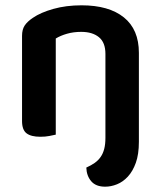

<svg xmlns="http://www.w3.org/2000/svg" viewBox="-20 -508 607 723"><path d="M305 123Q323 115 336.5 105.5Q350 96 359 83Q368 70 372.5 52.5Q377 35 377 11V-305Q377 -348 352.5 -368Q328 -388 286 -388Q257 -388 232.5 -381Q208 -374 190 -363V-1Q181 1 166 4Q151 7 132 7Q97 7 80 -6Q63 -19 63 -52V-373Q63 -397 73 -412Q83 -427 104 -441Q133 -461 181 -474.5Q229 -488 287 -488Q390 -488 446.5 -442.5Q503 -397 503 -309V26Q503 73 491.5 105Q480 137 461.5 157Q443 177 420.5 186Q398 195 376 195Q341 195 323.5 174.5Q306 154 305 123Z"/></svg>

Font: Baloo Tammudu 2 SemiBold
Style: Regular
Weight: 600
Designer: Maithili Shingre, Omkar Shende and Ek Type
Foundry: Ek Type
Version: Version 1.640;hotconv 1.0.111;makeotfexe 2.5.65597; ttfautoh